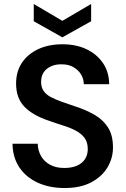

<svg xmlns="http://www.w3.org/2000/svg" viewBox="-20 -935 634 967"><path d="M305 12Q229 12 170 -15Q111 -42 77.5 -92Q44 -142 43 -211H170Q171 -176 187 -148.5Q203 -121 232.5 -105Q262 -89 304 -89Q341 -89 367.5 -100.5Q394 -112 408 -133.5Q422 -155 422 -184Q422 -218 406.5 -239.5Q391 -261 363.5 -276Q336 -291 300.5 -302Q265 -313 226 -327Q145 -354 103 -397.5Q61 -441 61 -514Q61 -575 90.5 -619Q120 -663 172.5 -687.5Q225 -712 294 -712Q364 -712 416 -687Q468 -662 498.5 -617.5Q529 -573 530 -511H402Q402 -537 388.5 -559.5Q375 -582 350.5 -596.5Q326 -611 292 -611Q262 -612 238 -601.5Q214 -591 200.5 -571.5Q187 -552 187 -523Q187 -495 200 -476.5Q213 -458 237 -445.5Q261 -433 292.5 -422Q324 -411 362 -398Q414 -381 456.5 -356.5Q499 -332 524 -293Q549 -254 549 -192Q549 -138 521 -91.5Q493 -45 439 -16.5Q385 12 305 12ZM294 -747 150 -828V-915L294 -830L439 -915V-828Z"/></svg>

Font: DM Sans 24pt SemiBold
Style: Regular
Weight: 600
Designer: Colophon Foundry, Jonny Pinhorn
Foundry: Colophon Foundry
Version: Version 4.004;gftools[0.9.30]